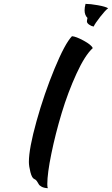

<svg xmlns="http://www.w3.org/2000/svg" viewBox="-20 -903 585 1003"><path d="M130.9 -57.1Q130.9 -127 170.9 -270.3Q210.9 -413.6 265.1 -544.7Q319.3 -675.8 356 -713.9Q377 -712.4 417 -690.7Q457 -668.9 464.8 -651.9Q423.8 -614.7 379.4 -517.8Q335 -420.9 302.2 -312.3Q269.5 -203.6 248.3 -100.1Q227.1 3.4 227.1 59.1Q227.1 75.7 230 80.1Q210 79.1 198 72.8Q186 66.4 182.1 58.8Q178.2 51.3 172.6 43.2Q167 35.2 159.2 32.2Q147 27.8 138.9 -3.7Q130.9 -35.2 130.9 -57.1ZM434.1 -791Q434.1 -797.4 437 -809.1Q421.9 -824.2 421.9 -849.1Q421.9 -864.3 426.8 -882.8Q451.7 -882.8 491.2 -875.7Q530.8 -868.7 544.9 -859.9Q530.3 -849.6 503.2 -814.7Q476.1 -779.8 469.2 -764.2Q456.1 -766.6 445.1 -774.7Q434.1 -782.7 434.1 -791Z"/></svg>

Font: Kaushan Script
Style: Regular
Weight: 400
Designer: Pablo Impallari
Foundry: Pablo Impallari
Version: Version 1.002